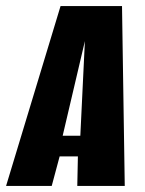

<svg xmlns="http://www.w3.org/2000/svg" viewBox="-54 -611 478 631"><path d="M-34 0 145 -591H347L356 0H200L202 -97H142L116 0ZM152 -165H210L225 -476Z"/></svg>

Font: Alumni Sans ExtraBold
Style: Italic
Weight: 800
Italic angle: -8°
Designer: Robert E. Leuschke
Foundry: Robert E. Leuschke
Version: Version 1.016